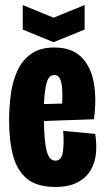

<svg xmlns="http://www.w3.org/2000/svg" viewBox="-20 -728 415 760"><path d="M199 12Q127 12 87.5 -20Q48 -52 32 -111Q16 -170 16 -251Q16 -307 23.5 -359Q31 -411 50.5 -451.5Q70 -492 105 -516Q140 -540 195 -540Q262 -540 300 -504Q338 -468 350.5 -404.5Q363 -341 352 -256L154 -249Q155 -163 165.5 -127.5Q176 -92 199 -92Q224 -92 229 -127.5Q234 -163 230 -210L357 -198Q363 -160 360 -123Q357 -86 339.5 -55.5Q322 -25 287.5 -6.5Q253 12 199 12ZM195 -431Q173 -431 164.5 -400Q156 -369 154 -316L226 -318Q229 -376 222 -403.5Q215 -431 195 -431ZM70 -708 192 -658 315 -708V-611L192 -561L70 -611Z"/></svg>

Font: Bricolage Grotesque 96pt Condensed Bricolage Grotesque 48pt Condensed Regular
Style: Bold
Weight: 700
Width: 3
Designer: Mathieu Triay
Foundry: Atelier Triay
Version: Version 1.001; ttfautohint (v1.8.4.7-5d5b);gftools[0.9.33.de